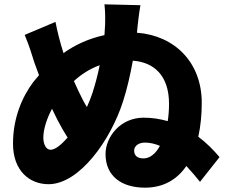

<svg xmlns="http://www.w3.org/2000/svg" viewBox="-20 -826 1040 886"><path d="M440 -525C431 -480 419 -435 406 -395C399 -374 390 -352 381 -332C368 -353 356 -377 342 -406L321 -452C354 -482 393 -508 440 -525ZM236 -725 94 -665C122 -596 126 -575 138 -539L160 -479L134 -448C82 -379 40 -281 40 -163C40 -38 116 24 204 24C346 24 491 -179 548 -359C566 -414 581 -480 593 -546C690 -539 760 -478 760 -347C760 -320 758 -293 754 -267C719 -277 682 -283 643 -283C535 -283 467 -194 467 -115C467 -14 540 40 649 40C736 40 798 1 840 -60C864 -34 886 -8 903 13L993 -101C966 -133 934 -166 895 -195C906 -244 911 -297 911 -352C911 -537 787 -662 612 -675L615 -706C617 -723 621 -762 628 -802L462 -806C465 -775 466 -761 465 -712L462 -664C389 -648 326 -619 273 -581C258 -628 245 -678 236 -725ZM718 -153C699 -118 673 -95 642 -95C614 -95 599 -108 599 -131C599 -152 619 -168 649 -168C673 -168 696 -162 718 -153ZM292 -191C262 -157 234 -135 214 -135C190 -135 180 -164 180 -191C180 -231 197 -281 220 -324L244 -275C261 -242 277 -214 292 -191Z"/></svg>

Font: Noto Sans TC Black
Style: Regular
Weight: 900
Designer: Ryoko NISHIZUKA 西塚涼子 (kana, bopomofo & ideographs); Paul D. Hunt (Latin, Greek & Cyrillic); Sandoll Communications 산돌커뮤니
Foundry: Adobe
Version: Version 2.004;hotconv 1.0.118;makeotfexe 2.5.65603